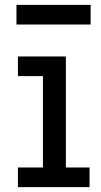

<svg xmlns="http://www.w3.org/2000/svg" viewBox="-20 -767 414 787"><path d="M250 -80.5H347V0H53.5V-80.5H156V-455H53.5V-535.5H250ZM351.5 -747V-666.5H47.5V-747Z"/></svg>

Font: Hepta Slab Medium
Style: Regular
Weight: 500
Designer: Michael LaGattuta
Foundry: Michael LaGattuta
Version: Version 1.102